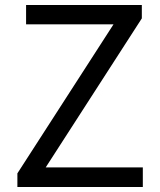

<svg xmlns="http://www.w3.org/2000/svg" viewBox="-20 -753 643 773"><path d="M50 0H555V-79H164L551 -679V-733H85V-655H437L50 -55Z"/></svg>

Font: Noto Sans JP Regular
Style: Regular
Weight: 400
Designer: Ryoko NISHIZUKA (kana & ideographs); Paul D. Hunt (Latin, Greek & Cyrillic); Wenlong ZHANG (bopomofo); Sandoll Communica
Foundry: Adobe Systems Incorporated
Version: Version 1.004;PS 1.004;hotconv 1.0.82;makeotf.lib2.5.63406